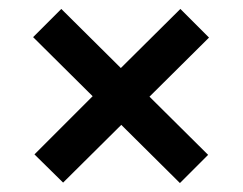

<svg xmlns="http://www.w3.org/2000/svg" viewBox="-20 -556 543 429"><path d="M445 -210 382 -147 251 -277 121 -148 57 -211 187 -341 54 -473 117 -536 250 -404 383 -536 447 -472 314 -340Z"/></svg>

Font: Hind Colombo Medium
Style: Regular
Weight: 500
Designer: Jyotish Sonowal, Aditi Pimprikar
Foundry: Indian Type Foundry
Version: Version 1.000;PS 1.0;hotconv 1.0.86;makeotf.lib2.5.63406; tt